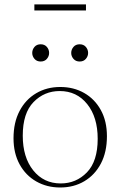

<svg xmlns="http://www.w3.org/2000/svg" viewBox="-20 -822 534 852"><path d="M247 10Q188 10 141 -16.8Q94 -43.5 67 -92.8Q40 -142 40 -208.5Q40 -278.5 66.8 -329.5Q93.5 -380.5 140.5 -408.2Q187.5 -436 247.5 -436Q307 -436 353.8 -409.2Q400.5 -382.5 427.5 -333.5Q454.5 -284.5 454.5 -217.5Q454.5 -147.5 427.8 -96.5Q401 -45.5 354.2 -17.8Q307.5 10 247 10ZM249.5 -8Q318 -8 365.8 -57.2Q413.5 -106.5 413.5 -206Q413.5 -302 367 -360Q320.5 -418 245 -418Q176.5 -418 128.8 -369Q81 -320 81 -220Q81 -124 127.5 -66Q174 -8 249.5 -8ZM160.5 -549Q143 -549 133 -560.8Q123 -572.5 123 -587Q123 -602 133 -613.8Q143 -625.5 160.5 -625.5Q178 -625.5 188 -613.8Q198 -602 198 -587Q198 -572.5 188 -560.8Q178 -549 160.5 -549ZM333.5 -549Q316 -549 306 -560.8Q296 -572.5 296 -587Q296 -602 306 -613.8Q316 -625.5 333.5 -625.5Q351 -625.5 361 -613.8Q371 -602 371 -587Q371 -572.5 361 -560.8Q351 -549 333.5 -549ZM132.5 -775.5V-802.5H361.5V-775.5Z"/></svg>

Font: Newsreader 16pt ExtraLight
Style: Regular
Weight: 275
Designer: Hugues Gentile
Foundry: Production Type
Version: Version 1.003; ttfautohint (v1.8.3)